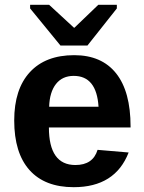

<svg xmlns="http://www.w3.org/2000/svg" viewBox="-20 -767 596 797"><path d="M286 10Q166 10 102.5 -61Q39 -132 39 -267Q39 -397 104 -467.5Q169 -538 288 -538Q402 -538 462 -462.5Q522 -387 522 -242V-238H183Q183 -82 293 -82Q366 -82 385 -145L514 -134Q458 10 286 10ZM286 -452Q239 -452 212.5 -418.5Q186 -385 184 -324H389Q381 -452 286 -452ZM465 -732 343 -578H231L105 -732V-747H184L287 -652H289L388 -747H465Z"/></svg>

Font: Libra Sans
Style: Bold
Weight: 700
Foundry: Context Ltd
Version: Version 1.000